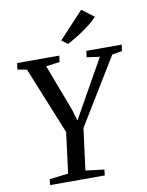

<svg xmlns="http://www.w3.org/2000/svg" viewBox="-104 -1060 870 1133"><g transform="rotate(-10 331.0 -493.5)"><path d="M102.5 0 106.5 -34.5 219 -48.5 250 -292 86.5 -694.5 30.5 -705 36 -743H288.5L283.5 -705.5L201.5 -694.5L307.5 -415L327.5 -347L364.5 -413L523 -694.5L446 -705.5L450.5 -743H662.5L658 -705.5L597.5 -695L355 -297.5L322.5 -48.5L434 -34.5L430 0ZM351.5 -802 315 -828.5 462.5 -987 535 -932.5Q512.5 -907.5 479.8 -882.8Q447 -858 413 -837Q379 -816 351.5 -802Z"/></g></svg>

Font: Merriweather 48pt
Style: Italic
Weight: 400
Italic angle: -7.8°
Version: Version 2.101